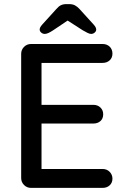

<svg xmlns="http://www.w3.org/2000/svg" viewBox="-20 -914 610 934"><path d="M527 -45Q527 -25 513.5 -12.5Q500 0 479 0H131Q111 0 97 -14Q83 -28 83 -48V-652Q83 -672 97 -686Q111 -700 131 -700H479Q500 -700 513.5 -687Q527 -674 527 -653Q527 -633 513.5 -620.5Q500 -608 479 -608H182V-404H434Q455 -404 468.5 -391Q482 -378 482 -358Q482 -337 468.5 -325Q455 -313 434 -313H182V-92H479Q500 -92 513.5 -78Q527 -64 527 -45ZM448 -770Q448 -762 440.5 -755.5Q433 -749 423 -749Q416 -749 405 -754.5Q394 -760 382 -767L309 -814L239 -767Q227 -759 216.5 -754Q206 -749 198 -749Q188 -749 180.5 -755.5Q173 -762 173 -770Q173 -776 176 -781.5Q179 -787 185 -794L254 -870Q265 -883 276 -888.5Q287 -894 303 -894H317Q333 -894 344.5 -888Q356 -882 367 -870L436 -794Q448 -781 448 -770Z"/></svg>

Font: Quicksand Medium
Style: Regular
Weight: 500
Designer: Andrew Paglinawan
Foundry: Andrew Paglinawan
Version: Version 3.000